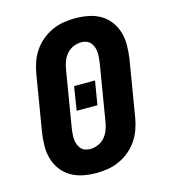

<svg xmlns="http://www.w3.org/2000/svg" viewBox="-111 -832 823 930"><g transform="rotate(-15 300.0 -367.5)"><path d="M258 8Q224 8 191.5 1.5Q159 -5 131.5 -21Q104 -37 85 -62.5Q66 -88 57 -119Q48 -150 48.5 -183.5Q49 -217 54 -251L101 -534Q106 -563 116 -591Q126 -619 143.5 -644.5Q161 -670 185 -689.5Q209 -709 237 -721.5Q265 -734 294 -738.5Q323 -743 351 -743Q385 -743 418 -736.5Q451 -730 478 -714Q505 -698 524 -672.5Q543 -647 552 -616Q561 -585 560.5 -551.5Q560 -518 555 -484L508 -201Q503 -172 493 -144Q483 -116 465.5 -90.5Q448 -65 424 -45.5Q400 -26 372 -13.5Q344 -1 315 3.5Q286 8 258 8ZM260 -112Q279 -112 299 -120.5Q319 -129 332.5 -145Q346 -161 353.5 -180.5Q361 -200 364 -220L411 -504Q413 -517 414 -530.5Q415 -544 414 -557.5Q413 -571 408.5 -583Q404 -595 396 -604.5Q388 -614 375.5 -618.5Q363 -623 350 -623Q330 -623 310 -614.5Q290 -606 276.5 -590Q263 -574 255.5 -554.5Q248 -535 245 -515L198 -231Q196 -218 195 -204.5Q194 -191 195 -177.5Q196 -164 200.5 -152Q205 -140 213 -130.5Q221 -121 233.5 -116.5Q246 -112 260 -112ZM243 -308 262 -427H367L347 -308Z"/></g></svg>

Font: Iosevka SS04 Hv Ex Obl
Style: Regular
Weight: 900
Width: 7
Italic angle: -9°
Monospace: yes
Designer: Belleve Invis
Foundry: Belleve Invis
Version: Version 19.0.0; ttfautohint (v1.8.4)